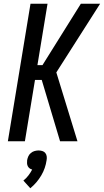

<svg xmlns="http://www.w3.org/2000/svg" viewBox="-20 -755 555 1026"><path d="M22 0 143 -735H234L180 -407H207L412 -735H515L281 -368L394 0H301L203 -328H167L113 0ZM142 251 105 210Q120 198 131.5 183Q143 168 152 151Q144 149 138 144.5Q132 140 128.5 133Q125 126 124.5 117.5Q124 109 125 101Q127 90 131.5 80Q136 70 145 62.5Q154 55 165 52Q176 49 186 49Q196 49 206 52Q216 55 222 62.5Q228 70 229.5 80Q231 90 229 101Q226 122 219 142.5Q212 163 200.5 182.5Q189 202 174.5 219Q160 236 142 251Z"/></svg>

Font: Iosevka SS18 Medium
Style: Italic
Weight: 500
Italic angle: -9°
Monospace: yes
Designer: Belleve Invis
Foundry: Belleve Invis
Version: Version 25.1.1; ttfautohint (v1.8.4)